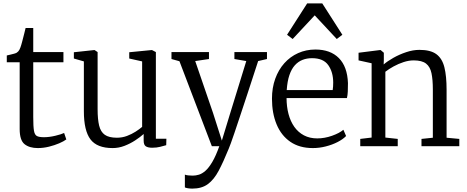

<svg xmlns="http://www.w3.org/2000/svg" viewBox="-20 -862 2756 1132"><path d="M203 11Q153.5 11 124.8 -12Q96 -35 96 -101V-495H20V-535Q29 -537 41 -539.8Q53 -542.5 63.5 -545.5Q74 -548.5 78 -551Q83.5 -554.5 87.2 -558.5Q91 -562.5 94.2 -568.2Q97.5 -574 100.5 -582.5Q105 -594.5 111.2 -618.5Q117.5 -642.5 123.2 -665.2Q129 -688 131 -697H176V-555H354V-495H176V-172Q176 -116.5 180.2 -91.5Q184.5 -66.5 198 -59.8Q211.5 -53 239 -53Q270 -53 305.8 -61.5Q341.5 -70 358 -78L371 -40Q356.5 -29 329.2 -17.2Q302 -5.5 268.8 2.8Q235.5 11 203 11Z M877 9Q853 9 840 0.8Q827 -7.5 827 -33V-72Q807 -54 777.8 -34.8Q748.5 -15.5 714.2 -2.2Q680 11 644 11Q552 11 513.2 -40.5Q474.5 -92 474.5 -206V-500L415.5 -517V-554L536.5 -567H537.5L555.5 -555V-218Q555.5 -158.5 564.5 -121.5Q573.5 -84.5 598 -67.2Q622.5 -50 669 -50Q700.5 -50 728.5 -60.5Q756.5 -71 779.5 -85.8Q802.5 -100.5 818 -114V-500L742 -517V-554L875 -567H876L899 -555V-44H961L960 -6Q943.5 -1.5 923.5 3.8Q903.5 9 877 9Z M1114 250Q1100.5 250 1088.2 248Q1076 246 1070 243V167.5Q1076 170.5 1089.2 172Q1102.5 173.5 1116 173.5Q1134 173.5 1153 167.8Q1172 162 1191.8 144.5Q1211.5 127 1232 92.2Q1252.5 57.5 1273 0H1229L1038 -501L991 -514V-555H1212V-514L1131 -502L1236 -196L1288 -33L1338 -197L1432 -502L1362 -514V-555H1554V-514L1502 -502Q1466.5 -392.5 1439.8 -311.5Q1413 -230.5 1394 -173.2Q1375 -116 1362.2 -78.2Q1349.5 -40.5 1341.2 -18Q1333 4.5 1328 16Q1297 92.5 1269.2 144.8Q1241.5 197 1205.5 223.5Q1169.5 250 1114 250Z M1824.5 11Q1745.5 11 1691.8 -26Q1638 -63 1610.8 -128.8Q1583.5 -194.5 1583.5 -280Q1583.5 -344.5 1602.8 -397.8Q1622 -451 1656.5 -489.5Q1691 -528 1737.8 -549Q1784.5 -570 1839.5 -570Q1928 -570 1978 -519.5Q2028 -469 2031.5 -372Q2031.5 -343.5 2030.5 -322Q2029.5 -300.5 2025.5 -284H1669.5Q1669.5 -233.5 1681 -190Q1692.5 -146.5 1715.2 -114.2Q1738 -82 1772 -64Q1806 -46 1850.5 -46Q1893.5 -46 1937.5 -61.5Q1981.5 -77 2004.5 -97L2020.5 -60Q2001.5 -40.5 1970.2 -24.5Q1939 -8.5 1901 1.2Q1863 11 1824.5 11ZM1670.5 -331H1941.5Q1943 -339 1943.8 -352.5Q1944.5 -366 1944.5 -375Q1944.5 -436.5 1915.5 -477.8Q1886.5 -519 1819.5 -519Q1789.5 -519 1763.8 -509Q1738 -499 1718.2 -477Q1698.5 -455 1686.2 -419Q1674 -383 1670.5 -331ZM1705.5 -632 1672.5 -657 1791 -842H1880L1998.5 -657L1965.5 -632L1835.5 -771.5Z M2171 -51V-489L2094 -506V-551L2221 -567H2224L2243 -551V-507L2242 -482Q2264 -501 2299.2 -521Q2334.5 -541 2375 -554.5Q2415.5 -568 2453 -568Q2518 -568 2552.5 -542.8Q2587 -517.5 2600 -465.5Q2613 -413.5 2613 -333V-50L2688 -43V0H2465V-43L2532 -50V-334Q2532 -392 2524 -430.2Q2516 -468.5 2491.8 -487.2Q2467.5 -506 2419 -506Q2390.5 -506 2359.8 -496Q2329 -486 2300.8 -470.5Q2272.5 -455 2252 -439V-51L2325 -43V0H2104V-43Z"/></svg>

Font: Merriweather Light 18pt Light
Style: Regular
Weight: 300
Version: Version 2.100